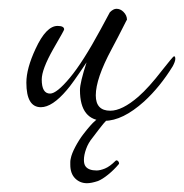

<svg xmlns="http://www.w3.org/2000/svg" viewBox="-20 -258 419 437"><path d="M218 17Q162 17 162 -53Q162 -70 177 -116Q143 -65 132 -53Q99 -14 73 -14Q40 -14 40 -70Q40 -102 61 -147Q85 -199 111 -199Q126 -199 126 -191Q126 -190 121 -181Q116 -172 101 -146Q75 -100 75 -77Q75 -45 94 -45Q109 -45 139 -81Q169 -117 209 -191L230 -230Q238 -238 245 -238Q254 -238 261 -231Q269 -223 269 -213Q269 -214 259.5 -195Q250 -176 234 -146Q198 -79 198 -41Q198 -6 231 -6Q258 -6 295 -38Q319 -59 349 -98Q360 -112 367.5 -121Q375 -130 376 -130Q379 -130 379 -124Q379 -118 373 -107Q344 -60 308 -27Q259 17 218 17ZM203 154Q188 159 178 159Q162 159 151 148Q140 137 140 117Q140 114 140 110.5Q140 107 141 103Q143 92 151.5 76Q160 60 170 47Q187 25 196.5 17Q206 9 216 2Q220 0 222 0Q227 0 230.5 2Q234 4 233 6Q224 13 215 24Q206 35 191 55Q181 67 176 81Q171 95 171 106Q171 116 175 121Q182 130 200 130Q208 130 219 125.5Q230 121 243 108Q244 107 244.5 107Q245 107 245 107Q248 107 250 110.5Q252 114 250 116Q239 129 226 139.5Q213 150 203 154Z"/></svg>

Font: Corinthia
Style: Regular
Weight: 400
Designer: Robert E. Leuschke
Foundry: Robert E. Leuschke
Version: Version 1.013; ttfautohint (v1.8.3)